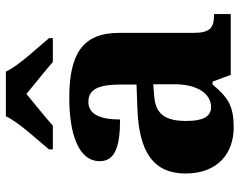

<svg xmlns="http://www.w3.org/2000/svg" viewBox="-101 -705 816 654"><g transform="rotate(-90 307.0 -378.0)"><path d="M125 -619V-606H206C230 -628 284 -671 314 -696C344 -671 398 -628 423 -606H504V-619C473 -657 411 -721 390 -766H238C217 -721 156 -657 125 -619ZM200 10C273 10 302 -9 346 -62H356L379 0H586V-57H582C537 -57 522 -73 522 -128V-381C522 -506 448 -550 301 -550C183 -550 85 -521 85 -446C85 -396 131 -377 227 -377C227 -447 246 -485 287 -485C331 -485 346 -448 346 -375V-321L265 -318C116 -313 43 -263 43 -154C43 -43 113 10 200 10ZM269 -67C236 -67 222 -96 222 -151C222 -221 243 -257 310 -261L347 -264V-191C347 -116 316 -67 269 -67Z"/></g></svg>

Font: Noto Serif Malayalam ExtraBold
Style: Regular
Weight: 800
Designer: Indian type Foundry, Jelle Bosma, Monotype Design Team
Foundry: Monotype Imaging Inc.
Version: Version 2.104